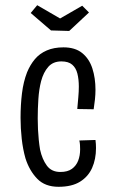

<svg xmlns="http://www.w3.org/2000/svg" viewBox="-20 -705 443 738"><path d="M205 13Q153 13 123 -18Q93 -49 78 -96Q68 -131 63.5 -171.5Q59 -212 59 -252Q59 -302 64.5 -346.5Q70 -391 84 -427Q96 -456 114 -477.5Q132 -499 159.5 -511Q187 -523 224 -523Q269 -523 296 -501Q323 -479 335 -442Q347 -405 347 -360Q347 -342 345 -323Q343 -304 340 -285L277 -286Q279 -309 281 -331Q283 -353 283 -372Q283 -400 277.5 -422Q272 -444 257.5 -456.5Q243 -469 216 -469Q184 -469 165.5 -448Q147 -427 138 -393Q130 -362 127.5 -324.5Q125 -287 125 -250Q125 -229 126 -208Q127 -187 129 -167.5Q131 -148 134 -130Q142 -93 160 -68.5Q178 -44 212 -44Q240 -44 256.5 -56Q273 -68 280.5 -87.5Q288 -107 288 -131Q288 -139 287.5 -147.5Q287 -156 285 -165L347 -167Q348 -159 348.5 -151.5Q349 -144 349 -136Q349 -93 334 -59.5Q319 -26 287.5 -6.5Q256 13 205 13ZM246 -586 176 -588 98 -655 123 -685 211 -634 296 -683 322 -657Z"/></svg>

Font: Truculenta
Style: Regular
Weight: 400
Designer: Ivan Castro, Eva Sanz & Omnibus-Type Team
Foundry: Omnibus-Type
Version: Version 1.002